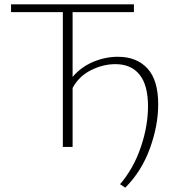

<svg xmlns="http://www.w3.org/2000/svg" viewBox="-20 -678 846 886"><path d="M710 -197Q710 -98 671.5 7.5Q633 113 558 188L534 172Q596 100 629.5 2Q663 -96 663 -188Q663 -285 624 -333.5Q585 -382 513 -382Q455 -382 399.5 -354Q344 -326 315 -272V0H270V-622H31V-658H598V-622H315V-323Q354 -369 410 -392.5Q466 -416 524 -416Q611 -416 660.5 -362Q710 -308 710 -197Z"/></svg>

Font: Ysabeau SC Light
Style: Regular
Weight: 300
Designer: Christian Thalmann (Catharsis Fonts)
Version: Version 0.003